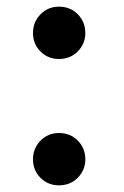

<svg xmlns="http://www.w3.org/2000/svg" viewBox="-20 -547 371 576"><path d="M79 -69Q79 -102 101.5 -125Q124 -148 157 -148Q191 -148 213.5 -125Q236 -102 236 -69Q236 -37 213.5 -14Q191 9 157 9Q124 9 101.5 -13.5Q79 -36 79 -69ZM79 -448Q79 -481 101.5 -504Q124 -527 157 -527Q191 -527 213.5 -504Q236 -481 236 -448Q236 -416 213.5 -393Q191 -370 157 -370Q124 -370 101.5 -392.5Q79 -415 79 -448Z"/></svg>

Font: Be Vietnam
Style: Bold
Weight: 700
Designer: Gabriel Lam
Foundry: TypeRant
Version: Version 4.000